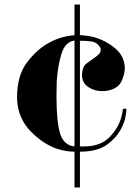

<svg xmlns="http://www.w3.org/2000/svg" viewBox="-20 -666 607 843"><path d="M331 -512Q344 -511 357 -509.5Q370 -508 384 -505Q438 -492 482.5 -456.5Q527 -421 528 -367Q528 -353 524 -338Q520 -323 512 -306Q501 -286 478.5 -276Q456 -266 430 -266Q396 -265 368 -283.5Q340 -302 340 -337Q340 -345 341.5 -352.5Q343 -360 346 -369Q350 -379 360.5 -387.5Q371 -396 383 -404Q385 -406 387.5 -407.5Q390 -409 393 -411Q405 -419 413.5 -427.5Q422 -436 422 -446Q423 -451 420 -457.5Q417 -464 409 -471Q398 -482 378 -484.5Q358 -487 336 -487H331V-24Q335 -23 338 -23H345Q420 -22 461 -64Q502 -106 514 -157Q516 -165 517.5 -172.5Q519 -180 520 -188L535 -189Q535 -173 530.5 -151Q526 -129 514 -105Q495 -65 452 -32.5Q409 0 331 0V157H307V0Q289 0 270.5 -3Q252 -6 232 -12Q168 -34 114 -90Q60 -146 55 -227V-239Q55 -334 97.5 -390.5Q140 -447 191 -476Q225 -495 256.5 -503Q288 -511 307 -511V-646H331ZM307 -488Q265 -482 249 -427Q233 -372 229 -308Q229 -291 228.5 -274.5Q228 -258 228 -243Q228 -131 244 -79.5Q260 -28 307 -23Z"/></svg>

Font: Fette UNZ Fraktur
Style: Regular
Weight: 900
Foundry: UNZ1 Extensions by Catfonts.de
Version: Version 0.000 2012 initial release